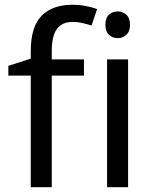

<svg xmlns="http://www.w3.org/2000/svg" viewBox="-20 -785 642 805"><path d="M332 -468H197V0H109V-468H15V-509L109 -539V-570Q109 -674 155 -719.5Q201 -765 283 -765Q315 -765 341.5 -759.5Q368 -754 387 -747L364 -678Q348 -683 327 -688Q306 -693 284 -693Q240 -693 218.5 -663.5Q197 -634 197 -571V-536H332ZM474 -737Q494 -737 509.5 -723.5Q525 -710 525 -681Q525 -653 509.5 -639Q494 -625 474 -625Q452 -625 437 -639Q422 -653 422 -681Q422 -710 437 -723.5Q452 -737 474 -737ZM517 -536V0H429V-536Z"/></svg>

Font: Go Noto Current
Style: Regular
Weight: 400
Designer: Monotype Design Team
Foundry: Monotype Imaging Inc.
Version: Version 2.007; ttfautohint (v1.8) -l 8 -r 50 -G 200 -x 14 -D